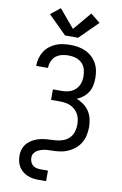

<svg xmlns="http://www.w3.org/2000/svg" viewBox="-123 -1048 845 1329"><g transform="rotate(10 300.0 -383.5)"><path d="M346 -801H254L126 -928L193 -982L300 -855L407 -982L474 -928ZM247 215Q226 215 206 212Q186 209 167.5 201Q149 193 133 179.5Q117 166 106.5 148.5Q96 131 92 111Q88 91 88 71Q88 45 97.5 20.5Q107 -4 125.5 -21.5Q144 -39 167.5 -50Q191 -61 216 -66Q241 -71 267 -72Q293 -73 318.5 -75Q344 -77 368.5 -86Q393 -95 411 -113Q429 -131 437 -156Q445 -181 445 -206Q445 -226 441.5 -244.5Q438 -263 429 -280Q420 -297 405.5 -310Q391 -323 374 -331Q357 -339 338 -342Q319 -345 300 -345H236V-419H300Q317 -419 334 -422Q351 -425 366.5 -432.5Q382 -440 394.5 -452Q407 -464 415 -479Q423 -494 426 -511Q429 -528 429 -545Q429 -571 421.5 -595.5Q414 -620 395.5 -637.5Q377 -655 352.5 -662Q328 -669 303 -669Q279 -669 256 -663.5Q233 -658 214.5 -643.5Q196 -629 186.5 -606.5Q177 -584 177 -561Q177 -560 177 -559.5Q177 -559 177 -559H94Q94 -559 94 -560Q94 -561 94 -562Q94 -588 101 -613.5Q108 -639 122 -661Q136 -683 156.5 -699.5Q177 -716 201 -726Q225 -736 251 -739.5Q277 -743 303 -743Q330 -743 357 -738.5Q384 -734 408.5 -723Q433 -712 453.5 -693.5Q474 -675 487.5 -651.5Q501 -628 506.5 -601Q512 -574 512 -547Q512 -521 507 -495.5Q502 -470 488.5 -448Q475 -426 454.5 -409.5Q434 -393 410 -383Q437 -373 460.5 -355.5Q484 -338 499.5 -314Q515 -290 521.5 -261.5Q528 -233 528 -204Q528 -188 526 -172.5Q524 -157 520.5 -141.5Q517 -126 510 -111Q503 -96 494 -83Q485 -70 473.5 -59Q462 -48 448.5 -39Q435 -30 420.5 -23Q406 -16 391 -11.5Q376 -7 360 -4.5Q344 -2 328 -1Q312 0 296 0Q280 0 264 1.5Q248 3 232.5 7.5Q217 12 203 19.5Q189 27 180 41Q171 55 171 71Q171 86 176 100Q181 114 192 124Q203 134 217.5 137.5Q232 141 247 141H300V215Z"/></g></svg>

Font: Iosevka Meiseki Sans
Style: Regular
Weight: 400
Monospace: yes
Designer: Belleve Invis
Foundry: Belleve Invis
Version: Version 11.2.6; ttfautohint (v1.8.4)